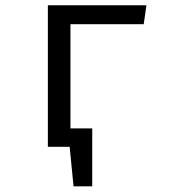

<svg xmlns="http://www.w3.org/2000/svg" viewBox="-20 -546 640 714"><path d="M323 -68.5V147H253.5L239 0H203.5L206 -68.5ZM242 0H158V-526.5H524.5L514.5 -456H242Z"/></svg>

Font: Fast_Mono
Style: Regular
Weight: 400
Monospace: yes
Designer: Carrois Corporate, Edenspiekermann AG, Nikita Prokopov
Foundry: Carrois Corporate, Edenspiekermann AG, Nikita Prokopov
Version: Version 5.002